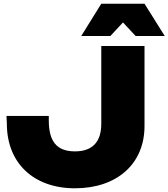

<svg xmlns="http://www.w3.org/2000/svg" viewBox="-20 -998 908 1035"><path d="M17 -331C17 -118 162 17 384 17C609 17 759 -113 759 -319V-750H526V-331C526 -238 483 -182 384 -182C282 -182 243 -240 243 -350V-373H15ZM418 -804H575L643 -877L711 -804H868L759 -978H526Z"/></svg>

Font: Bounded ExtBd
Style: Regular
Weight: 800
Designer: Vlad Churkin
Version: Version 3.0